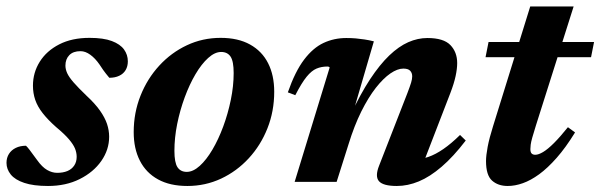

<svg xmlns="http://www.w3.org/2000/svg" viewBox="-28 -574 1894 606"><path d="M54 -114Q58.5 -110 65.5 -100.8Q72.5 -91.5 89 -69Q105 -46.5 120.8 -37.5Q136.5 -28.5 152.5 -28.5Q171 -28.5 184.8 -34.2Q198.5 -40 206.2 -51.5Q214 -63 214 -79Q214 -92 208.8 -105Q203.5 -118 189.8 -134.2Q176 -150.5 149 -173Q123 -196 106.8 -216.8Q90.5 -237.5 83.2 -258.8Q76 -280 76 -303.5Q76 -345 97.5 -379.2Q119 -413.5 159 -434Q199 -454.5 254.5 -454.5Q298.5 -454.5 325 -444.5Q351.5 -434.5 363.5 -417.8Q375.5 -401 375.5 -380.5Q375.5 -364.5 368.5 -352.8Q361.5 -341 348.2 -334.8Q335 -328.5 317 -328.5Q313 -333.5 306 -342Q299 -350.5 286 -370.5Q272.5 -390 257 -401.2Q241.5 -412.5 226 -412.5Q203 -412.5 190.8 -400Q178.5 -387.5 178.5 -367Q178.5 -355.5 184 -343.2Q189.5 -331 204 -314.2Q218.5 -297.5 245 -272Q272 -247 287.5 -225Q303 -203 309.8 -182.8Q316.5 -162.5 316.5 -142.5Q316.5 -101.5 291.8 -66Q267 -30.5 223.5 -8.8Q180 13 123.5 13Q77.5 13 48.5 3.2Q19.5 -6.5 6 -23.2Q-7.5 -40 -7.5 -60Q-7.5 -76 0.2 -88.2Q8 -100.5 21.8 -107.2Q35.5 -114 54 -114Z M668.5 -454.5Q723.5 -454.5 761.2 -433.5Q799 -412.5 818.2 -374.5Q837.5 -336.5 837.5 -284.5Q837.5 -223 816.2 -169.2Q795 -115.5 757.2 -74.5Q719.5 -33.5 669.8 -10.2Q620 13 563.5 13Q508.5 13 470.8 -7.8Q433 -28.5 413.5 -66.8Q394 -105 394 -157Q394 -218 415.5 -272Q437 -326 474.8 -367Q512.5 -408 562 -431.2Q611.5 -454.5 668.5 -454.5ZM561.5 -31.5Q581.5 -31.5 602.5 -50.5Q623.5 -69.5 642.5 -101.8Q661.5 -134 676.5 -174.5Q691.5 -215 700.5 -258.8Q709.5 -302.5 709.5 -343.5Q709.5 -380.5 699.8 -395.2Q690 -410 670 -410Q650 -410 629 -391Q608 -372 589 -339.8Q570 -307.5 555 -266.8Q540 -226 531.2 -182.5Q522.5 -139 522.5 -98Q522.5 -61 532.2 -46.2Q542 -31.5 561.5 -31.5Z M904 -273.5 880.5 -282.5Q903.5 -348.5 931.8 -385.8Q960 -423 993.2 -438.5Q1026.5 -454 1065 -454Q1081.5 -454 1095 -452.8Q1108.5 -451.5 1122.2 -449.5Q1136 -447.5 1152 -443.5L1082 -204L1078.5 -211Q1109.5 -277.5 1140 -323.8Q1170.5 -370 1200.5 -398.8Q1230.5 -427.5 1260.5 -440.8Q1290.5 -454 1321 -454Q1372 -454 1393.5 -431.8Q1415 -409.5 1415 -375Q1415 -357 1410 -333.8Q1405 -310.5 1393.5 -280.5L1299.5 -37L1279.5 -71Q1302 -71 1324.2 -78.8Q1346.5 -86.5 1371.2 -103.5Q1396 -120.5 1424 -148L1442 -130.5Q1403 -79.5 1366 -47.8Q1329 -16 1294 -1.5Q1259 13 1224.5 13Q1181.5 13 1168.2 -2Q1155 -17 1168.5 -51L1258 -280.5Q1266 -301.5 1269.5 -313Q1273 -324.5 1273 -333Q1273 -344 1266.5 -350.8Q1260 -357.5 1245 -357.5Q1226.5 -357.5 1204.2 -342.2Q1182 -327 1158.2 -296.8Q1134.5 -266.5 1112.2 -221.8Q1090 -177 1072 -118.5L1034.5 0H902L1012.5 -361Q1011.5 -362.5 1009.8 -363.2Q1008 -364 1005 -364Q986.5 -364 971 -357.5Q955.5 -351 939.8 -331.8Q924 -312.5 904 -273.5Z M1504.5 -393.5 1514 -441.5H1847L1837.5 -393.5ZM1663.5 -178Q1656 -154 1652 -139.8Q1648 -125.5 1647 -117.2Q1646 -109 1646 -103.5Q1646 -93.5 1650 -89.5Q1654 -85.5 1661.5 -85.5Q1671.5 -85.5 1686.2 -94.2Q1701 -103 1720.5 -122.5Q1740 -142 1764.5 -172.5L1787 -156Q1757.5 -108 1729 -75.8Q1700.5 -43.5 1673.8 -24Q1647 -4.5 1622.2 4.2Q1597.5 13 1574.5 13Q1544 13 1525 -4Q1506 -21 1506 -65.5Q1506 -83 1511.2 -110.8Q1516.5 -138.5 1528 -175L1645.5 -553.5H1782.5Z"/></svg>

Font: Newsreader 24pt
Style: Bold Italic
Weight: 700
Italic angle: -17°
Designer: Hugues Gentile
Foundry: Production Type
Version: Version 1.003